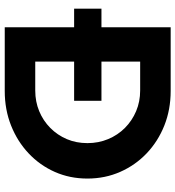

<svg xmlns="http://www.w3.org/2000/svg" viewBox="15 -755 740 810"><g transform="rotate(90 385.0 -350.0)"><path d="M95 0V-292.7H16.6V-408H95V-700H363.9Q442.5 -700 509.5 -673.3Q576.5 -646.6 626.7 -598.9Q676.9 -551.1 705.1 -487.1Q733.3 -423.1 733.3 -348.8Q733.3 -274.5 705.3 -211.3Q677.2 -148.1 627 -100.8Q576.8 -53.4 509.6 -26.7Q442.5 0 363.9 0ZM239.9 -128.7H361.9Q408.9 -128.7 449.1 -145.4Q489.3 -162.1 519.7 -192.2Q550.1 -222.3 567 -262.1Q583.8 -301.9 583.8 -348.8Q583.8 -395.7 566.8 -436.3Q549.9 -476.9 519.6 -507.1Q489.3 -537.2 449 -554.3Q408.7 -571.3 361.8 -571.3H239.9V-408H405.3V-292.7H239.9Z"/></g></svg>

Font: Red Hat Display
Style: Regular
Weight: 300
Designer: Pentagram, MCKL
Foundry: Pentagram, MCKL
Version: Version 1.023